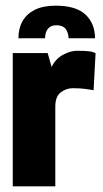

<svg xmlns="http://www.w3.org/2000/svg" viewBox="-20 -657 362 677"><path d="M176 -637Q248 -637 281.5 -605.5Q315 -574 315 -522H222Q221 -543 211 -555.5Q201 -568 178 -568Q159 -568 149 -555.5Q139 -543 139 -522H45Q45 -557 59.5 -582.5Q74 -608 103 -622.5Q132 -637 176 -637ZM25 0V-470H148L162 -421Q176 -450 202.5 -464Q229 -478 251 -478Q280 -478 295 -476Q310 -474 317 -469L310 -339Q300 -341 280.5 -343.5Q261 -346 237 -346Q214 -346 194.5 -331.5Q175 -317 175 -281V0Z"/></svg>

Font: Smooch Sans Thin Black
Style: Regular
Weight: 900
Version: Version 1.010